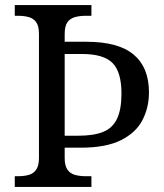

<svg xmlns="http://www.w3.org/2000/svg" viewBox="-20 -734 644 754"><path d="M38 0V-42H51Q74 -42 92.5 -47Q111 -52 122 -67.5Q133 -83 133 -114V-600Q133 -632 122 -647Q111 -662 92.5 -667Q74 -672 51 -672H38V-714H339V-672H316Q294 -672 275 -667Q256 -662 245 -647Q234 -632 234 -600V-570H319Q445 -570 505 -519.5Q565 -469 565 -371Q565 -312 539.5 -262.5Q514 -213 455 -183.5Q396 -154 297 -154H234V-114Q234 -83 245 -67.5Q256 -52 275 -47Q294 -42 316 -42H339V0ZM287 -201Q348 -201 385 -216Q422 -231 439.5 -267.5Q457 -304 457 -367Q457 -451 422 -486.5Q387 -522 302 -522H234V-201Z"/></svg>

Font: Noto Serif Telugu
Style: Regular
Weight: 400
Designer: Jelle Bosma - Monotype Design Team
Foundry: Monotype Imaging Inc.
Version: Version 2.003